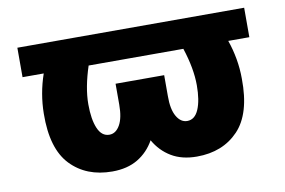

<svg xmlns="http://www.w3.org/2000/svg" viewBox="-64 -653 1146 771"><g transform="rotate(-10 509.5 -268.0)"><path d="M971.7 -545.9V-425.8H885.7Q898.9 -388.2 906 -347.9Q913.1 -307.6 913.1 -266.6Q915 -124 851.1 -57.1Q787.1 9.8 681.6 9.8Q620.6 9.8 577.9 -15.9Q535.2 -41.5 509.3 -86.9Q483.9 -41.5 441.2 -15.9Q398.4 9.8 336.9 9.8Q231 9.8 167.2 -57.1Q103.5 -124 105.5 -266.6Q106.4 -348.1 133.3 -425.8H46.9V-545.9ZM316.4 -425.8Q302.7 -384.3 295.4 -345.7Q288.1 -307.1 288.1 -272.5Q288.1 -210.9 303.7 -174.3Q319.3 -137.7 350.6 -137.7Q377 -137.7 393.6 -166.7Q410.2 -195.8 410.2 -250V-335H608.4V-250Q607.9 -195.8 624.8 -166.7Q641.6 -137.7 668 -137.7Q699.2 -137.7 714.8 -174.3Q730.5 -210.9 730.5 -272.5Q730.5 -340.8 702.6 -425.8Z"/></g></svg>

Font: Inter Black
Style: Regular
Weight: 900
Designer: Rasmus Andersson
Foundry: rsms
Version: Version 4.000;git-a52131595